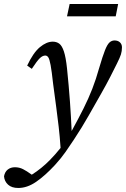

<svg xmlns="http://www.w3.org/2000/svg" viewBox="-102 -694 626 954"><path d="M-82 182Q-78 160 -63.5 148.5Q-49 137 -28 137Q-6 137 12.5 146.5Q31 156 53 172L56 174Q105 143 146 101Q160 87 173 72Q186 57 199 41Q195 -18 189.5 -64.5Q184 -111 177.5 -161Q171 -211 162 -277Q155 -341 149.5 -370.5Q144 -400 138 -409Q132 -418 123 -418Q110 -418 96.5 -405.5Q83 -393 56 -352L33 -368Q63 -432 96 -459.5Q129 -487 160 -487Q179 -487 192.5 -477Q206 -467 215.5 -438.5Q225 -410 231 -354Q240 -267 245.5 -190Q251 -113 254 -43Q289 -107 313.5 -156Q338 -205 356.5 -252.5Q375 -300 391 -357Q408 -415 419.5 -444Q431 -473 442 -483Q453 -493 467 -493Q484 -493 494 -483.5Q504 -474 504 -459Q504 -440 499 -424Q494 -408 479 -378Q463 -346 445.5 -311.5Q428 -277 399 -226Q371 -177 338.5 -119.5Q306 -62 265 0Q246 29 224 60.5Q202 92 171 126Q122 179 77.5 209.5Q33 240 -11 240Q-44 240 -62 223.5Q-80 207 -82 182ZM231 -613 244 -674H485L473 -613Z"/></svg>

Font: Source Serif Pro
Style: Italic
Weight: 400
Italic angle: -12°
Designer: Frank Grießhammer
Foundry: Adobe Systems Incorporated
Version: Version 3.001;hotconv 1.0.111;makeotfexe 2.5.65597